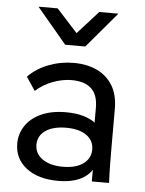

<svg xmlns="http://www.w3.org/2000/svg" viewBox="-52 -756 611 809"><g transform="rotate(5 253.0 -352.0)"><path d="M366 0V-182L356 -209V-311Q356 -365 328 -391.5Q300 -418 244 -418Q207 -418 166 -403Q125 -388 93 -359L55 -416Q90 -452 141 -471.5Q192 -491 247 -491Q303 -491 345.5 -471Q388 -451 412 -411.5Q436 -372 436 -312V-158Q436 -118 436.5 -79Q437 -40 439 0ZM224 10Q139 10 89 -29Q39 -68 39 -132Q39 -173 61.5 -207Q84 -241 127.5 -261Q171 -281 233 -281Q316 -281 362 -243.5Q408 -206 408 -144H392Q392 -70 350 -30Q308 10 224 10ZM239 -51Q293 -51 324.5 -73.5Q356 -96 356 -134Q356 -172 325 -194Q294 -216 239 -216Q184 -216 152 -194Q120 -172 120 -134Q120 -96 152.5 -73.5Q185 -51 239 -51ZM204 -564 78 -714H159L271 -591H224L335 -714H416L289 -564Z"/></g></svg>

Font: SUSE
Style: Regular
Weight: 400
Designer: Rene Bieder
Foundry: SUSE
Version: Version 1.000